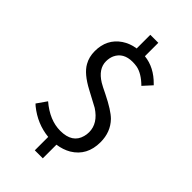

<svg xmlns="http://www.w3.org/2000/svg" viewBox="-286 -920 1127 1127"><g transform="rotate(45 277.5 -356.5)"><path d="M472.7 -640.6 423.8 -586.9Q371.1 -638.7 323.2 -647.5Q305.7 -650.4 288.1 -650.4Q211.9 -650.4 184.6 -591.8Q174.8 -569.3 174.8 -542Q174.8 -479.5 246.1 -435.5Q265.6 -423.8 308.6 -403.3Q399.4 -358.4 434.6 -323.2Q488.3 -267.6 488.3 -183.6Q488.3 -71.3 400.4 -18.6Q363.3 2.9 315.4 9.8V123H249V11.7Q150.4 2 69.3 -63.5Q63.5 -69.3 57.6 -74.2L100.6 -135.7Q185.5 -63.5 273.4 -63.5Q374 -63.5 394.5 -141.6Q399.4 -158.2 399.4 -177.7Q399.4 -251 321.3 -301.8Q311.5 -307.6 224.6 -353.5Q135.7 -400.4 107.4 -452.1Q85.9 -489.3 85.9 -538.1Q85.9 -637.7 163.1 -690.4Q201.2 -715.8 249 -722.7V-835.9H315.4V-724.6Q399.4 -715.8 467.8 -645.5Q470.7 -642.6 472.7 -640.6Z"/></g></svg>

Font: Taipei Sans TC Beta
Style: Regular
Weight: 400
Designer: JT Foundry
Foundry: JT Foundry
Version: Version 1.000